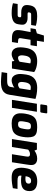

<svg xmlns="http://www.w3.org/2000/svg" viewBox="1530 -2332 1038 4139"><g transform="rotate(90 2049.5 -262.0)"><path d="M264 6Q228 6 197.5 4Q167 2 140.5 -1.5Q114 -5 91.5 -10.5Q69 -16 49 -22L65 -123H303Q322 -123 334 -130.5Q346 -138 348 -151L351 -167Q352 -172 352 -174Q352 -176 352 -177Q352 -200 319 -200H245Q201 -200 165.5 -211.5Q130 -223 109 -248.5Q88 -274 88 -314Q88 -325 88.5 -336.5Q89 -348 91 -361L97 -398Q105 -440 128.5 -473Q152 -506 200 -525Q248 -544 328 -544Q362 -544 400 -540.5Q438 -537 473.5 -530.5Q509 -524 535 -515L519 -414H295Q274 -414 264 -407.5Q254 -401 250 -385L248 -376Q247 -371 246.5 -366.5Q246 -362 246 -359Q246 -349 253 -343Q260 -337 281 -337H366Q432 -337 472 -308Q512 -279 512 -229Q512 -218 511.5 -206Q511 -194 509 -181L502 -134Q490 -57 427.5 -25.5Q365 6 264 6Z M799 0Q714 0 671 -30.5Q628 -61 628 -125Q628 -142 630 -166Q632 -190 637 -220L671 -401H588L606 -511L699 -538L745 -689H882L858 -538H975L954 -401H837L808 -220Q806 -212 804 -198Q802 -184 802 -174Q802 -153 813 -144.5Q824 -136 846 -134L906 -128L886 0Z M1141 6Q1103 6 1070.5 -13.5Q1038 -33 1018.5 -74Q999 -115 999 -181Q999 -211 1003.5 -243Q1008 -275 1011 -295Q1024 -379 1058.5 -434Q1093 -489 1152.5 -516.5Q1212 -544 1298 -544Q1347 -544 1392 -535.5Q1437 -527 1473 -512.5Q1509 -498 1533 -479L1457 0H1303L1293 -53Q1279 -40 1254.5 -26.5Q1230 -13 1200.5 -3.5Q1171 6 1141 6ZM1228 -132Q1255 -132 1275.5 -143Q1296 -154 1310 -165L1346 -395Q1340 -398 1325 -402Q1310 -406 1290 -406Q1257 -406 1235 -391Q1213 -376 1199.5 -349Q1186 -322 1180 -284Q1176 -262 1174 -242.5Q1172 -223 1172 -212Q1172 -180 1184.5 -156Q1197 -132 1228 -132Z M1663 233 1535 222 1553 103H1725Q1761 103 1788 97Q1815 91 1832 75Q1849 59 1854 29L1867 -53Q1851 -38 1824.5 -24.5Q1798 -11 1768.5 -2.5Q1739 6 1712 6Q1664 6 1633 -20.5Q1602 -47 1588 -89.5Q1574 -132 1574 -181Q1574 -207 1578.5 -242.5Q1583 -278 1587 -308Q1598 -378 1624.5 -424Q1651 -470 1689.5 -496Q1728 -522 1774 -533Q1820 -544 1870 -544Q1948 -544 2011 -532Q2074 -520 2112 -507L2022 56Q2013 110 1987.5 147.5Q1962 185 1918 206.5Q1874 228 1811 234Q1748 240 1663 233ZM1802 -132Q1826 -132 1846.5 -142Q1867 -152 1884 -165L1921 -399Q1907 -402 1891.5 -404Q1876 -406 1862 -406Q1837 -406 1815.5 -394.5Q1794 -383 1778.5 -357.5Q1763 -332 1755 -289Q1751 -258 1748.5 -243Q1746 -228 1746 -211Q1746 -171 1761 -151.5Q1776 -132 1802 -132Z M2248 -611Q2239 -611 2233.5 -617Q2228 -623 2230 -633L2246 -738Q2250 -761 2272 -761H2406Q2417 -761 2421 -754.5Q2425 -748 2423 -738L2407 -633Q2403 -611 2383 -611ZM2132 0 2216 -538H2389L2304 0Z M2639 6Q2567 6 2518.5 -15.5Q2470 -37 2446 -79Q2422 -121 2422 -183Q2422 -213 2424 -238Q2426 -263 2430 -286Q2443 -367 2466 -417.5Q2489 -468 2524 -495.5Q2559 -523 2609 -533.5Q2659 -544 2725 -544Q2814 -544 2860.5 -522.5Q2907 -501 2923.5 -457Q2940 -413 2940 -346Q2940 -322 2938 -294Q2936 -266 2931 -237Q2916 -139 2880.5 -86Q2845 -33 2786 -13.5Q2727 6 2639 6ZM2657 -132Q2681 -132 2698 -138Q2715 -144 2726 -157.5Q2737 -171 2745 -196.5Q2753 -222 2759 -262Q2764 -290 2766 -312Q2768 -334 2768 -353Q2768 -385 2752.5 -397Q2737 -409 2702 -409Q2677 -409 2660.5 -403Q2644 -397 2633 -381Q2622 -365 2614 -335.5Q2606 -306 2600 -262Q2596 -241 2594.5 -224Q2593 -207 2593 -191Q2593 -168 2600 -155Q2607 -142 2621 -137Q2635 -132 2657 -132Z M2977 0 3061 -538H3205L3226 -485Q3258 -510 3302.5 -527Q3347 -544 3402 -544Q3446 -544 3476 -529Q3506 -514 3521.5 -487Q3537 -460 3537 -425Q3537 -407 3535.5 -384Q3534 -361 3525 -308L3477 0H3304L3352 -302Q3354 -319 3355 -328.5Q3356 -338 3356 -343Q3356 -365 3344 -377Q3332 -389 3302 -389Q3275 -389 3250 -378Q3225 -367 3205 -349L3149 0Z M3807 6Q3729 6 3682.5 -18.5Q3636 -43 3615.5 -89Q3595 -135 3595 -199Q3595 -226 3598 -250.5Q3601 -275 3605 -298Q3619 -388 3656 -442Q3693 -496 3752 -520.5Q3811 -545 3889 -545Q3928 -545 3965 -537.5Q4002 -530 4032 -512.5Q4062 -495 4080.5 -463Q4099 -431 4099 -380Q4099 -323 4081 -286.5Q4063 -250 4031.5 -230.5Q4000 -211 3959.5 -203.5Q3919 -196 3872 -196Q3839 -196 3811.5 -198.5Q3784 -201 3767 -205Q3766 -199 3765.5 -191.5Q3765 -184 3765 -177Q3765 -148 3791 -134Q3817 -120 3876 -120H4052L4036 -19Q3993 -10 3933.5 -2Q3874 6 3807 6ZM3830 -290Q3871 -290 3894.5 -298Q3918 -306 3928 -322Q3938 -338 3938 -361Q3938 -387 3923 -400Q3908 -413 3877 -413Q3848 -413 3828 -400Q3808 -387 3796 -360.5Q3784 -334 3778 -295Q3790 -294 3803.5 -292Q3817 -290 3830 -290Z"/></g></svg>

Font: Exo Thin ExtraBold
Style: Italic
Weight: 800
Italic angle: -9°
Version: Version 2.000